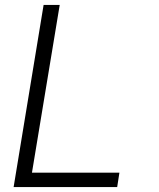

<svg xmlns="http://www.w3.org/2000/svg" viewBox="-20 -755 640 775"><path d="M35 0 156 -735H221L109 -58H462L453 0Z"/></svg>

Font: Iosevka Light Extended Oblique
Style: Regular
Weight: 300
Width: 7
Italic angle: -9°
Monospace: yes
Designer: Belleve Invis
Foundry: Belleve Invis
Version: Version 32.5.0; ttfautohint (v1.8.4)